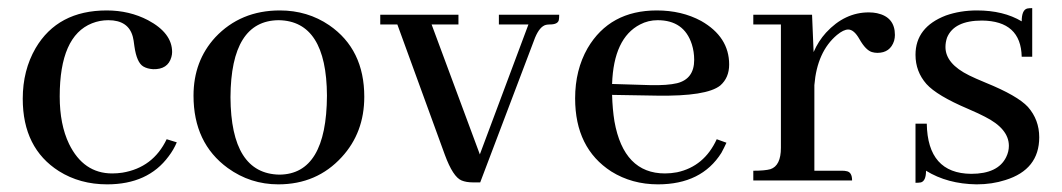

<svg xmlns="http://www.w3.org/2000/svg" viewBox="-20 -453 2666 482"><path d="M37.1 -205.1Q37.1 -81.1 127.9 -23.4Q180.7 9.8 249 9.8Q351.6 9.8 403.3 -60.5Q416 -77.1 423.8 -95.7L398.4 -103.5Q364.3 -32.2 287.1 -19.5Q274.4 -17.6 261.7 -17.6Q189.5 -17.6 153.3 -91.8Q129.9 -140.6 129.9 -210.9Q129.9 -362.3 210.9 -394.5Q230.5 -402.3 252 -402.3Q302.7 -402.3 313.5 -360.4Q315.4 -353.5 317.4 -336.9Q323.2 -295.9 339.8 -286.1Q349.6 -280.3 364.3 -279.3Q401.4 -278.3 410.2 -309.6Q412.1 -316.4 412.1 -322.3Q412.1 -370.1 351.6 -402.3Q304.7 -426.8 248 -426.8Q125 -426.8 69.3 -332Q37.1 -276.4 37.1 -205.1Z M558.6 -209Q559.6 -401.4 679.7 -402.3Q799.8 -400.4 800.8 -212.9Q799.8 -15.6 681.6 -14.6Q559.6 -16.6 558.6 -209ZM682.6 -426.8Q584 -426.8 520.5 -359.4Q465.8 -299.8 465.8 -212.9Q465.8 -93.8 551.8 -31.2Q608.4 9.8 678.7 9.8Q775.4 9.8 837.9 -58.6Q894.5 -120.1 894.5 -210Q894.5 -329.1 806.6 -389.6Q752 -426.8 682.6 -426.8Z M1130.9 -391.6V-416H934.6V-391.6H977.5L1096.7 -64.5Q1117.2 -8.8 1138.7 0Q1150.4 4.9 1168 4.9H1185.5L1323.2 -358.4Q1335 -386.7 1350.6 -390.6Q1355.5 -391.6 1360.4 -391.6Q1379.9 -391.6 1382.8 -402.3Q1383.8 -407.2 1383.8 -416H1232.4V-391.6H1306.6L1184.6 -65.4L1063.5 -391.6Z M1630.9 -402.3Q1697.3 -402.3 1716.8 -341.8Q1722.7 -323.2 1722.7 -302.7Q1722.7 -254.9 1679.7 -244.1Q1655.3 -238.3 1612.3 -239.3L1516.6 -242.2Q1520.5 -357.4 1586.9 -391.6Q1607.4 -402.3 1630.9 -402.3ZM1803.7 -94.7 1779.3 -103.5Q1748 -35.2 1679.7 -20.5Q1664.1 -17.6 1649.4 -17.6Q1545.9 -17.6 1522.5 -148.4Q1517.6 -178.7 1516.6 -214.8L1628.9 -212.9Q1753.9 -210.9 1788.1 -238.3Q1810.5 -257.8 1810.5 -291Q1810.5 -360.4 1740.2 -400.4Q1691.4 -426.8 1628.9 -426.8Q1510.7 -426.8 1455.1 -332Q1423.8 -277.3 1423.8 -206.1Q1423.8 -81.1 1514.6 -22.5Q1566.4 9.8 1631.8 9.8Q1741.2 9.8 1791 -69.3Q1797.9 -82 1803.7 -94.7Z M2094.7 -24.4H2024.4V-239.3Q2031.2 -323.2 2081.1 -365.2Q2097.7 -378.9 2109.4 -378.9Q2124 -378.9 2137.7 -354.5Q2153.3 -327.1 2168.9 -322.3Q2175.8 -320.3 2182.6 -320.3Q2214.8 -320.3 2224.6 -350.6Q2226.6 -358.4 2226.6 -365.2Q2226.6 -410.2 2181.6 -419.9Q2171.9 -421.9 2161.1 -421.9Q2100.6 -421.9 2053.7 -371.1Q2034.2 -349.6 2022.5 -322.3L2018.6 -416H1871.1V-391.6H1940.4V-82Q1940.4 -37.1 1914.1 -28.3Q1900.4 -24.4 1871.1 -24.4V0H2119.1Q2119.1 -21.5 2104.5 -23.4Q2100.6 -24.4 2094.7 -24.4Z M2418 -16.6Q2485.4 -16.6 2505.9 -58.6Q2512.7 -72.3 2512.7 -86.9Q2512.7 -129.9 2452.1 -160.2Q2439.5 -167 2410.2 -179.7Q2332 -212.9 2305.7 -242.2Q2278.3 -273.4 2278.3 -315.4Q2278.3 -384.8 2354.5 -414.1Q2390.6 -426.8 2432.6 -426.8Q2499 -426.8 2544.9 -399.4Q2544.9 -427.7 2558.6 -431.6Q2563.5 -432.6 2571.3 -432.6V-310.5H2544.9Q2543 -400.4 2445.3 -401.4Q2375 -401.4 2357.4 -358.4Q2353.5 -346.7 2353.5 -335Q2353.5 -293 2413.1 -263.7Q2426.8 -256.8 2455.1 -245.1Q2534.2 -212.9 2560.5 -184.6Q2588.9 -152.3 2588.9 -108.4Q2588.9 -27.3 2503.9 -1Q2470.7 9.8 2431.6 9.8Q2358.4 8.8 2304.7 -24.4Q2304.7 1 2292 4.9Q2286.1 5.9 2278.3 5.9V-142.6H2306.6Q2308.6 -17.6 2418 -16.6Z"/></svg>

Font: Abhaya Libre Medium
Style: Regular
Weight: 500
Designer: Pushpananda Ekanayake, Sol Matas, Pathum Egodawatta
Foundry: Mooniak
Version: Version 1.050 ; ttfautohint (v1.6)